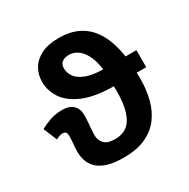

<svg xmlns="http://www.w3.org/2000/svg" viewBox="-172 -923 1076 1092"><g transform="rotate(-30 366.0 -377.5)"><path d="M353 -765.1Q419.4 -765.1 467.8 -744.4Q516.1 -723.6 549.1 -686Q582 -648.4 601.8 -596.9Q621.6 -545.4 630.9 -483.9H702.1V-372.1H639.2Q640.1 -365.2 640.1 -350.8Q640.1 -336.4 640.1 -329.1Q640.1 -261.2 624.8 -200.2Q609.4 -139.2 574.5 -91.8Q539.6 -44.4 481 -17.3Q422.4 9.8 335.9 9.8Q271 9.8 229.2 -3.7Q187.5 -17.1 164.1 -40.3Q140.6 -63.5 131.3 -92.3Q122.1 -121.1 122.1 -151.9Q122.1 -168.9 123.5 -186.3Q125 -203.6 126.5 -220Q127.9 -236.3 127.9 -250Q127.9 -270 121.3 -277.1Q114.7 -284.2 101.1 -284.2Q89.8 -284.2 77.1 -279.3Q64.5 -274.4 57.1 -270L20 -358.9Q48.8 -375.5 85.7 -388.2Q122.6 -400.9 167 -400.9Q210.4 -400.9 235.8 -377.9Q261.2 -355 261.2 -312Q261.2 -291.5 259.5 -270Q257.8 -248.5 255.9 -226.3Q253.9 -204.1 253.9 -181.2Q253.9 -150.4 274.9 -128.2Q295.9 -106 346.2 -106Q393.6 -106 425.3 -130.6Q457 -155.3 472.9 -207Q488.8 -258.8 488.8 -338.9Q488.8 -342.8 488.8 -353.8Q488.8 -364.7 487.8 -370.1Q362.8 -371.6 288.1 -404.1Q213.4 -436.5 180.2 -487.5Q147 -538.6 147 -595.2Q147 -641.6 169.2 -680.2Q191.4 -718.8 237.1 -741.9Q282.7 -765.1 353 -765.1ZM356 -652.8Q327.6 -652.8 310.3 -640.1Q293 -627.4 293 -600.1Q293 -571.3 311 -544.9Q329.1 -518.6 371.1 -501.7Q413.1 -484.9 483.9 -483.9Q479 -524.4 467.3 -555.9Q455.6 -587.4 438.7 -608.9Q421.9 -630.4 400.9 -641.6Q379.9 -652.8 356 -652.8Z"/></g></svg>

Font: Wonky
Style: Regular
Weight: 400
Designer: Monotype Design Team
Foundry: Monotype Imaging Inc.
Version: Version 3.000